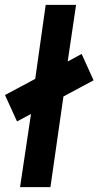

<svg xmlns="http://www.w3.org/2000/svg" viewBox="-28 -770 423 790"><path d="M285 -750 250.5 -517 308 -548 357 -439.5 233 -373 179.5 0H54.5L99.5 -301L42 -270.5L-7.5 -379L117 -445.5L160 -750Z"/></svg>

Font: Urbanist
Style: Bold Italic
Weight: 700
Italic angle: -8°
Designer: Corey Hu
Foundry: Corey Hu
Version: Version 1.330; ttfautohint (v1.8.4.7-5d5b)